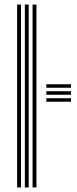

<svg xmlns="http://www.w3.org/2000/svg" viewBox="-20 -820 337 840"><path d="M122.5 0V-800H139.4V0ZM54.9 0V-800H71.8V0ZM88.7 0V-800H105.6V0ZM182.6 -375V-390.3H290.6V-375ZM182.6 -436.1V-451.3H290.6V-436.1ZM182.6 -405.5V-420.8H290.6V-405.5Z"/></svg>

Font: Big Shoulders Inline Text SC Thin
Style: Regular
Weight: 100
Designer: Patric King
Foundry: XO Type Co
Version: Version 2.002